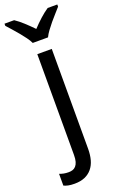

<svg xmlns="http://www.w3.org/2000/svg" viewBox="-221 -817 701 1108"><g transform="rotate(-20 129.5 -263.0)"><path d="M32.2 240.2Q8.8 240.2 -6.6 236.8Q-22 233.4 -33.2 228V155.8Q-20.5 160.6 -7.3 163.3Q5.9 166 22.9 166Q36.1 166 47.4 162.4Q58.6 158.7 67.1 149.2Q75.7 139.6 80.3 123.8Q85 107.9 85 83V-536.1H173.8V77.1Q173.8 114.7 165.5 144.8Q157.2 174.8 139.6 196Q122.1 217.3 95.5 228.8Q68.8 240.2 32.2 240.2ZM291.5 -752.9Q279.3 -738.8 262.5 -720.2Q245.6 -701.7 229.2 -681.9Q212.9 -662.1 198.5 -642.6Q184.1 -623 176.3 -606H82.5Q74.7 -623 60.3 -642.6Q45.9 -662.1 29.5 -681.9Q13.2 -701.7 -3.4 -720.2Q-20 -738.8 -32.7 -752.9V-766.1H26.4Q51.3 -749.5 77.1 -725.8Q103 -702.1 129.4 -674.8Q154.8 -702.1 181.2 -725.8Q207.5 -749.5 232.4 -766.1H291.5Z"/></g></svg>

Font: Droid Sans
Style: Regular
Weight: 400
Foundry: Ascender Corporation
Version: Version 1.00 build 114